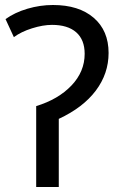

<svg xmlns="http://www.w3.org/2000/svg" viewBox="-20 -744 488 764"><path d="M124 0V-321.8Q211.9 -348.6 264.4 -403.8Q316.9 -459 316.9 -529.8Q316.9 -585.9 283.2 -615.5Q249.5 -645 187 -645Q150.9 -645 107.4 -631.3Q64 -617.7 35.2 -596.2L2 -668Q38.6 -694.3 88.9 -709.2Q139.2 -724.1 190.9 -724.1Q293.9 -724.1 353 -673.1Q412.1 -622.1 412.1 -533.2Q412.1 -451.2 361.3 -383.5Q310.5 -315.9 213.9 -271V0Z"/></svg>

Font: NotoSans
Style: Regular
Weight: 400
Designer: Monotype Design team
Foundry: Monotype Imaging Inc.
Version: Version 1.04; ttfautohint (v1.4.1)